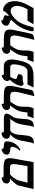

<svg xmlns="http://www.w3.org/2000/svg" viewBox="1355 -1964 622 3372"><g transform="rotate(-90 1666.0 -278.0)"><path d="M417 -413.1H287.6Q196.8 -326.2 178.7 -247.1L144.5 -106H434.6Q438 -127 445.3 -169.4Q453.1 -212.4 456.5 -232.9Q480 -364.7 460.9 -394.5Q448.2 -412.6 417 -413.1ZM30.8 0 95.2 -264.2Q107.9 -311 204.1 -400.4Q211.4 -407.2 217.8 -413.1H209Q141.1 -413.1 130.4 -459Q127.4 -473.1 130.9 -488.8Q135.3 -508.8 147.2 -523.4Q159.2 -538.1 173.3 -544.7Q187.5 -551.3 201.2 -555.2Q214.8 -559.1 224.1 -559.6L232.9 -560.1Q234.4 -526.9 251 -525.9H404.8Q524.9 -525.9 556.2 -488.3Q584.5 -454.1 567.4 -351.1Q566.4 -345.7 565.4 -340.8L503.9 0Z M718.8 -230 707 -250Q755.9 -282.7 772.5 -360.8Q781.2 -401.4 737.3 -408.7Q731 -409.7 725.1 -410.2Q637.7 -414.1 635.3 -467.8Q635.3 -476.6 636.7 -484.9Q640.6 -504.4 652.6 -519.3Q664.6 -534.2 678.5 -542Q692.4 -549.8 705.6 -554.7Q718.8 -559.6 727.5 -560.5L736.3 -562Q734.4 -524.9 765.6 -522.5Q771 -522 777.8 -522Q849.1 -522 863.8 -496.1Q876.5 -472.2 862.8 -410.2Q844.2 -323.2 773.4 -264.6Q748 -244.1 718.8 -230Z M1276.9 -298.8Q1268.1 -256.3 1265.1 -196.8Q1259.8 -114.7 1253.9 -87.9Q1230.5 0 1151.9 2.9Q1151.9 2.9 1118.7 -1Q1133.3 -19.5 1140.6 -53.2Q1145 -75.2 1154.8 -138.2Q1164.6 -202.1 1168.9 -224.1Q1192.4 -331.5 1267.1 -408.2H1053.2Q1008.8 -376.5 990.7 -293.9Q984.4 -262.7 980 -195.8Q972.2 -116.7 967.8 -96.2Q948.2 -3.9 874 3.4Q868.2 3.9 863.8 3.9Q856.4 3.9 847.4 2.4Q838.4 1 833.5 -0.5L828.6 -2Q844.7 -22.5 855.5 -69.8Q858.9 -85.9 863.8 -119.1Q868.2 -139.2 868.7 -142.1Q874 -181.6 881.3 -216.8Q903.3 -320.3 963.9 -382.8Q977.5 -396.5 992.2 -409.2Q915 -418 915 -474.1Q915 -483.4 917 -492.2Q921.4 -512.7 933.8 -527.1Q946.3 -541.5 961.2 -547.9Q976.1 -554.2 990.5 -557.6Q1004.9 -561 1014.2 -561H1023.4Q1026.4 -522.5 1042 -521H1279.3Q1356 -521 1356 -472.2Q1356 -462.9 1353.5 -453.1Q1345.7 -421.4 1315.4 -384.8Q1288.6 -353.5 1276.9 -298.8Z M1664.1 13.2 1725.1 -235.8Q1728 -245.6 1731.4 -262.2Q1755.4 -374 1717.8 -398.4Q1701.2 -408.7 1672.9 -409.2H1567.9Q1498.5 -316.4 1485.4 -256.8Q1475.1 -208.5 1477.1 -137.2Q1476.1 -77.6 1471.7 -61Q1468.8 -51.8 1461.9 -30.3Q1455.1 -9.3 1451.7 0H1275.9L1315.4 -106H1375.5Q1376.5 -113.8 1380.4 -143.1Q1382.3 -155.8 1385.7 -181.2Q1389.6 -209.5 1390.6 -213.9Q1408.7 -297.9 1488.8 -397Q1493.7 -402.8 1499 -409.2Q1436 -409.2 1420.9 -451.2Q1415.5 -467.3 1418.9 -484.9Q1430.2 -538.6 1512.2 -559.1Q1512.2 -559.1 1525.4 -562Q1526.4 -522.9 1544.9 -522H1669.9Q1793 -522 1825.7 -486.3Q1857.9 -449.2 1835.9 -344.2L1771 -37.1Q1762.2 2.9 1672.4 12.2Q1672.4 12.2 1664.1 13.2Z M2209.5 -249Q2232.9 -358.9 2212.9 -389.6Q2198.7 -408.7 2169.4 -409.2H2005.4L2004.4 -408.2V-409.2V-408.2Q1974.6 -370.1 1966.8 -335.9Q1960 -303.2 1978.5 -294.4Q1985.8 -291 1996.1 -289.1Q2052.2 -278.3 2050.8 -247.6Q2050.3 -243.7 2049.8 -241.2Q2037.6 -192.4 1994.1 -190.9H1971.2H1939Q1935.5 -190.4 1919.9 -185.1Q1899.4 -177.2 1883.3 -176.8Q1838.4 -176.8 1844.2 -226.6Q1845.2 -233.4 1846.7 -240.2Q1865.7 -326.2 1952.6 -418.9Q1922.9 -440.4 1929.2 -473.1Q1933.6 -493.2 1945.6 -509.5Q1957.5 -525.9 1971.7 -535.2Q1985.8 -544.4 1999.3 -550.5Q2012.7 -556.6 2022 -559.1L2030.8 -561Q2032.2 -522.9 2051.3 -522H2182.6Q2305.2 -522 2307.6 -387.7Q2308.1 -336.9 2293 -266.1Q2261.7 -120.1 2214.4 -65.9Q2155.3 -0.5 2025.4 0H1815.4L1867.2 -106H2095.2Q2170.9 -106 2202.1 -219.2Q2206.1 -233.9 2209.5 -249Z M2652.3 13.2 2713.4 -235.8Q2716.3 -245.6 2719.7 -262.2Q2743.7 -374 2706.1 -398.4Q2689.5 -408.7 2661.1 -409.2H2556.2Q2486.8 -316.4 2473.6 -256.8Q2463.4 -208.5 2465.3 -137.2Q2464.4 -77.6 2460 -61Q2457 -51.8 2450.2 -30.3Q2443.4 -9.3 2439.9 0H2264.2L2303.7 -106H2363.8Q2364.7 -113.8 2368.7 -143.1Q2370.6 -155.8 2374 -181.2Q2377.9 -209.5 2378.9 -213.9Q2397 -297.9 2477.1 -397Q2481.9 -402.8 2487.3 -409.2Q2424.3 -409.2 2409.2 -451.2Q2403.8 -467.3 2407.2 -484.9Q2418.5 -538.6 2500.5 -559.1Q2500.5 -559.1 2513.7 -562Q2514.6 -522.9 2533.2 -522H2658.2Q2781.2 -522 2814 -486.3Q2846.2 -449.2 2824.2 -344.2L2759.3 -37.1Q2750.5 2.9 2660.6 12.2Q2660.6 12.2 2652.3 13.2Z M3159.7 -530.8 3184.6 -535.2Q3287.6 -517.6 3320.3 -413.1Q3342.3 -341.3 3323.7 -252.9Q3307.6 -177.2 3255.9 -85Q3248.5 -71.3 3232.4 -42.5Q3216.3 -13.2 3209 0H2925.8L2987.3 -106H3190.4Q3230 -180.7 3243.2 -242.2Q3262.2 -331.1 3219.7 -376.5Q3195.3 -401.4 3159.2 -401.9Q3104 -401.9 3030.3 -332Q3013.7 -316.4 2999.5 -299.8Q2918 -208 2876.5 -13.2Q2874.5 -3.9 2849.1 2.9Q2841.3 4.9 2834 4.9Q2801.8 4.9 2802.2 -22.9Q2802.7 -32.2 2805.7 -45.9Q2846.7 -239.3 2985.4 -370.6Q2992.7 -377.4 2999 -382.8L2992.7 -379.9Q2998 -405.8 2981.4 -413.1Q2974.6 -416 2963.9 -418Q2902.8 -432.6 2899.9 -477.5Q2899.4 -486.3 2900.9 -495.1Q2906.7 -523.4 2929.7 -542Q2952.6 -560.5 2972.2 -564.9L2991.7 -568.8Q2994.6 -534.7 3019.5 -529.8Q3079.1 -524.4 3084 -498.5Q3085 -490.7 3083.5 -482.9Q3080.6 -469.7 3077.6 -463.9L3078.6 -464.8Q3074.7 -456.5 3073.7 -452.1Q3071.8 -442.9 3071.3 -431.2Q3140.6 -473.6 3159.7 -530.8Z"/></g></svg>

Font: Linux Libertine Slanted O
Style: Bold Slanted
Weight: 700
Designer: Philipp H. Poll
Foundry: Philipp H. Poll
Version: Version 5.0.0